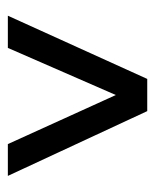

<svg xmlns="http://www.w3.org/2000/svg" viewBox="27 -422 395 489"><g transform="rotate(-90 224.5 -177.5)"><path d="M429 -355 268 0H186L21 -355H102L227 -80L347 -355H429Z"/></g></svg>

Font: Googee
Style: Regular
Weight: 400
Designer: Peter Wiegel
Foundry: CATFonts Peter Wiegel
Version: 1.000